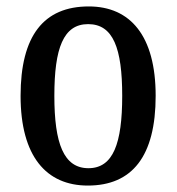

<svg xmlns="http://www.w3.org/2000/svg" viewBox="-20 -567 549 597"><path d="M253 10C391 10 464 -81 464 -269C464 -456 385 -547 256 -547C116 -547 44 -456 44 -269C44 -81 124 10 253 10ZM255 -44C178 -44 149 -121 149 -269C149 -417 177 -492 254 -492C332 -492 360 -417 360 -269C360 -121 332 -44 255 -44Z"/></svg>

Font: Noto Serif Myanmar Condensed Medium
Style: Regular
Weight: 500
Width: 3
Designer: Ben Mitchell and the Monotype Design Team
Foundry: Monotype Imaging Inc.
Version: Version 2.106